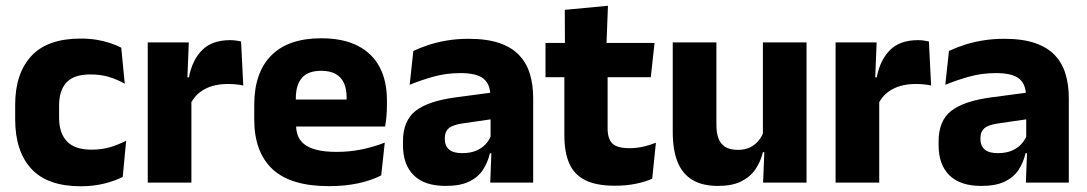

<svg xmlns="http://www.w3.org/2000/svg" viewBox="-20 -640 3810 673"><path d="M263.1 12.9Q146.1 12.9 89.7 -48.5Q33.2 -109.9 33.2 -221.7V-272.7Q33.2 -382.2 89.7 -443.5Q146.2 -504.8 262.7 -504.8Q292.4 -504.8 318.5 -500.6Q344.6 -496.3 366.5 -488.9Q388.4 -481.6 405 -472.8L417.3 -346.6Q393 -360.5 363.6 -369.8Q334.2 -379.1 297 -379.1Q239.1 -379.1 213.1 -351Q187.1 -323 187.1 -270V-227.3Q187.1 -173.4 214.7 -144.4Q242.2 -115.4 300.5 -115.4Q337.1 -115.4 366.3 -124.2Q395.5 -133 422.2 -146.8L410.2 -20Q384.1 -6.2 346 3.3Q308 12.9 263.1 12.9Z M647.9 -276 606 -368.9H642.2Q653.9 -430 688.7 -464.6Q723.4 -499.3 786.8 -499.3Q797.9 -499.3 807.2 -497.9Q816.6 -496.5 825 -494.6L832.7 -340.2Q822.1 -342.8 808 -344.2Q793.9 -345.6 779.5 -345.6Q730.5 -345.6 697.1 -327.3Q663.7 -309 647.9 -276ZM497.9 0V-491.4H641.8L635.5 -334.7L650.9 -332.5V0Z M1133 12.5Q998.9 12.5 935.1 -47.2Q871.2 -107 871.2 -221.4V-272.5Q871.2 -385.7 931.1 -445.8Q990.9 -505.8 1105.7 -505.8Q1182.5 -505.8 1233.6 -479.7Q1284.8 -453.6 1310.6 -405.1Q1336.3 -356.5 1336.3 -288.5V-272.1Q1336.3 -253 1334.7 -233.3Q1333 -213.5 1329.8 -196.4H1192.1Q1193.8 -225.6 1194.4 -251.4Q1195 -277.2 1195 -297.9Q1195 -328.3 1185.5 -349.2Q1175.9 -370 1156.2 -380.9Q1136.5 -391.8 1105.7 -391.8Q1059.7 -391.8 1038.4 -367.1Q1017 -342.4 1017 -296.9V-252L1017.9 -235.3V-200.5Q1017.9 -181.3 1024.2 -164.4Q1030.5 -147.5 1046.3 -134.7Q1062.2 -121.9 1089.9 -114.8Q1117.7 -107.6 1160.6 -107.6Q1205.9 -107.6 1248 -116.3Q1290.1 -125 1328.7 -140.1L1316.2 -25.2Q1282.2 -7.5 1235.6 2.5Q1189.1 12.5 1133 12.5ZM952.2 -196.4V-291.2H1299V-196.4Z M1698.4 0 1703.1 -123 1699.6 -130.7V-284L1698.7 -303.9Q1698.7 -345.1 1674.5 -364.5Q1650.3 -383.8 1593.8 -383.8Q1544.3 -383.8 1499.8 -371.4Q1455.3 -359 1416 -342.8L1428.8 -461.4Q1452.3 -472.5 1481.7 -482.3Q1511.2 -492.1 1546.6 -498Q1581.9 -504 1622.4 -504Q1687 -504 1730.6 -489Q1774.1 -474 1800 -446.4Q1826 -418.8 1837.4 -380.6Q1848.9 -342.5 1848.9 -296.4V0ZM1542 11.7Q1468.4 11.7 1430.5 -25.4Q1392.5 -62.6 1392.5 -131V-144.3Q1392.5 -217.1 1437.1 -251.7Q1481.8 -286.3 1579.3 -299L1711.3 -316.5L1720.3 -224.6L1603.3 -207.7Q1567.8 -202.8 1553.5 -190.8Q1539.1 -178.8 1539.1 -155.4V-151.8Q1539.1 -129.5 1553.6 -116.4Q1568.1 -103.2 1600.1 -103.2Q1628 -103.2 1648.1 -111.5Q1668.3 -119.8 1681.4 -133.8Q1694.6 -147.7 1701.1 -164.4L1722.6 -102.7H1697.3Q1689.6 -70.3 1672.7 -44.5Q1655.8 -18.6 1624.4 -3.5Q1593.1 11.7 1542 11.7Z M2135 11Q2069.5 11 2030.7 -8.8Q1991.9 -28.6 1975 -68Q1958.2 -107.4 1958.2 -165.5V-440.1H2109.8V-189.9Q2109.8 -153.9 2126.2 -137.3Q2142.5 -120.6 2186.8 -120.6Q2211.6 -120.6 2235.5 -126.1Q2259.4 -131.6 2279.1 -139.8L2266.1 -13.6Q2240.7 -2.3 2207.4 4.4Q2174.2 11 2135 11ZM1892.1 -369.5V-489.6H2274.3L2261.2 -369.5ZM1960.2 -478.7 1959.7 -605.5 2111 -619.8 2105.6 -478.7Z M2491.1 -491.4V-202.7Q2491.1 -175.7 2498.1 -155.9Q2505.1 -136.1 2521.6 -125.4Q2538.2 -114.7 2566.5 -114.7Q2590.6 -114.7 2608.4 -123.2Q2626.1 -131.7 2638.2 -146.1Q2650.4 -160.5 2656.5 -177.9L2680.2 -106.4H2654Q2646.2 -73.5 2627.9 -46.6Q2609.6 -19.7 2577.8 -4Q2546 11.7 2496.6 11.7Q2442.1 11.7 2406.8 -9.5Q2371.6 -30.8 2354.8 -72.9Q2338.1 -115 2338.1 -178.1V-491.4ZM2807.1 -491.4V0H2654.8L2659.8 -122.9L2654.1 -137.2V-491.4Z M3058.9 -276 3017 -368.9H3053.2Q3064.9 -430 3099.7 -464.6Q3134.4 -499.3 3197.8 -499.3Q3208.9 -499.3 3218.2 -497.9Q3227.6 -496.5 3236 -494.6L3243.7 -340.2Q3233.1 -342.8 3219 -344.2Q3204.9 -345.6 3190.5 -345.6Q3141.5 -345.6 3108.1 -327.3Q3074.7 -309 3058.9 -276ZM2908.9 0V-491.4H3052.8L3046.5 -334.7L3061.9 -332.5V0Z M3575.9 0 3580.6 -123 3577.1 -130.7V-284L3576.2 -303.9Q3576.2 -345.1 3552 -364.5Q3527.8 -383.8 3471.3 -383.8Q3421.8 -383.8 3377.3 -371.4Q3332.8 -359 3293.5 -342.8L3306.3 -461.4Q3329.8 -472.5 3359.2 -482.3Q3388.7 -492.1 3424.1 -498Q3459.4 -504 3499.9 -504Q3564.5 -504 3608.1 -489Q3651.6 -474 3677.5 -446.4Q3703.5 -418.8 3714.9 -380.6Q3726.4 -342.5 3726.4 -296.4V0ZM3419.5 11.7Q3345.9 11.7 3308 -25.4Q3270 -62.6 3270 -131V-144.3Q3270 -217.1 3314.6 -251.7Q3359.3 -286.3 3456.8 -299L3588.8 -316.5L3597.8 -224.6L3480.8 -207.7Q3445.3 -202.8 3431 -190.8Q3416.6 -178.8 3416.6 -155.4V-151.8Q3416.6 -129.5 3431.1 -116.4Q3445.6 -103.2 3477.6 -103.2Q3505.5 -103.2 3525.6 -111.5Q3545.8 -119.8 3558.9 -133.8Q3572.1 -147.7 3578.6 -164.4L3600.1 -102.7H3574.8Q3567.1 -70.3 3550.2 -44.5Q3533.3 -18.6 3501.9 -3.5Q3470.6 11.7 3419.5 11.7Z"/></svg>

Font: Anek Gurmukhi Medium
Style: Regular
Weight: 500
Designer: Sarang Kulkarni (Gurmukhi), Yesha Goshar (Latin)
Foundry: Ek Type
Version: Version 1.003